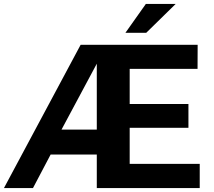

<svg xmlns="http://www.w3.org/2000/svg" viewBox="-20 -949 1080 969"><path d="M0 0 387 -723H977.5L977 -601.5H634.5V-424H931V-304H634.5V-122H988V0H468.5V-169H235.5L146.5 0ZM290.5 -295H468.5V-627.5ZM613 -783.5 716 -929H866.5L718 -783.5Z"/></svg>

Font: Public Sans Thin
Style: Bold
Weight: 700
Version: Version 2.001